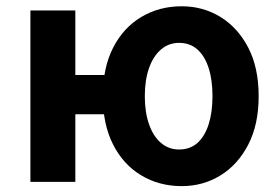

<svg xmlns="http://www.w3.org/2000/svg" viewBox="-20 -594 908 627"><path d="M79.3 0V-559.8H226V-349.1H345.1V-220.9H226V0ZM573.4 13.8Q499.7 13.8 441 -21.5Q382.3 -56.7 349.1 -122.5Q315.8 -188.3 315.8 -279.9Q315.8 -372.1 349.1 -437.6Q382.3 -503.1 441 -538.3Q499.7 -573.5 573.4 -573.5Q643 -573.5 699.8 -538.7Q756.6 -503.9 790.7 -438.4Q824.7 -372.8 824.7 -279.9Q824.7 -187.5 790.7 -121.7Q756.6 -55.9 699.8 -21.1Q643 13.8 573.4 13.8ZM564.6 -105.8Q600.7 -105.8 624.8 -127.3Q648.9 -148.9 661.4 -188.2Q673.9 -227.4 673.9 -279.9Q673.9 -332.7 661.4 -371.7Q648.9 -410.7 624.8 -432.3Q600.7 -454 564.6 -454Q530.9 -454 505.7 -432.3Q480.4 -410.7 466.7 -371.7Q452.9 -332.7 452.9 -279.9Q452.9 -227.4 466.7 -188.2Q480.4 -148.9 505.7 -127.3Q530.9 -105.8 564.6 -105.8Z"/></svg>

Font: Noto Sans TC
Style: Regular
Weight: 100
Designer: Ryoko NISHIZUKA 西塚涼子 (kana, bopomofo & ideographs); Paul D. Hunt (Latin, Greek & Cyrillic); Sandoll Communications 산돌커뮤니
Foundry: Adobe
Version: Version 2.004;hotconv 1.0.118;makeotfexe 2.5.65603